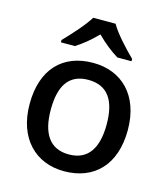

<svg xmlns="http://www.w3.org/2000/svg" viewBox="-115 -856 838 956"><g transform="rotate(15 304.5 -378.0)"><path d="M362 -766H247C220 -721 160 -656 123 -618V-606H195C230 -628 268 -659 303 -695C339 -659 379 -627 414 -606H487V-618C449 -655 387 -721 362 -766ZM558 -270C558 -449 453 -549 306 -549C149 -549 52 -449 52 -270C52 -91 158 10 303 10C459 10 558 -91 558 -270ZM161 -270C161 -392 204 -461 304 -461C405 -461 449 -392 449 -270C449 -149 405 -77 305 -77C205 -77 161 -149 161 -270Z"/></g></svg>

Font: Noto Sans Arabic UI Md
Style: Regular
Weight: 500
Designer: Monotype Design Team, Nadine Chahine and Nizar Qandah
Foundry: Monotype Imaging Inc.
Version: Version 2.010